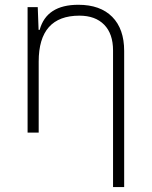

<svg xmlns="http://www.w3.org/2000/svg" viewBox="-20 -547 626 792"><path d="M93.8 0V-517.6H135.7L139.2 -423.8H143.6Q171.9 -527.3 303.2 -527.3Q393.6 -527.3 442.9 -477.5Q492.2 -427.7 492.2 -336.9V224.6H446.3V-338.9Q446.3 -407.7 409.7 -445.1Q373 -482.4 307.6 -482.4Q139.6 -482.4 139.6 -293V0Z"/></svg>

Font: Caskaydia Cove ExtraLight
Style: Regular
Weight: 200
Monospace: yes
Designer: Aaron Bell
Foundry: Saja Typeworks
Version: Version 4.300; ttfautohint (v1.8.3)